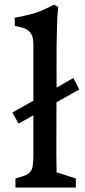

<svg xmlns="http://www.w3.org/2000/svg" viewBox="-20 -825 372 843"><path d="M47.9 -41.5Q73.2 -48.3 88.9 -54.2Q104.5 -60.1 112.8 -70.3Q121.1 -80.6 123.8 -97.7Q126.5 -114.7 126.5 -144V-318.8L61.5 -282.2L34.2 -331.1L126.5 -382.8V-629.9Q126.5 -656.2 119.6 -670.7Q112.8 -685.1 101.6 -692.9Q90.3 -700.7 75.7 -704.1Q61 -707.5 44.9 -711.4V-747.1Q66.9 -751.5 83.5 -754.9Q100.1 -758.3 113 -761.7Q126 -765.1 137.2 -768.8Q148.4 -772.5 160.2 -777.3Q171.9 -782.2 185.5 -788.8Q199.2 -795.4 217.3 -804.7L235.4 -794.4Q231.9 -760.3 230.5 -717.5Q229 -674.8 228.5 -628.2Q228 -581.5 228.3 -533.7Q228.5 -485.8 228.5 -440.9V-440.4L302.2 -482.4L328.1 -432.1L228 -376Q228 -332 227.8 -292.5Q227.5 -252.9 227.5 -215.6Q227.5 -178.2 227.5 -141.8Q227.5 -105.5 228.5 -68.4L313 -41.5V-1.5H47.9Z"/></svg>

Font: Donegal One
Style: Regular
Weight: 400
Designer: Gary Lonergan
Foundry: Sorkin Type Co.
Version: Version 1.004